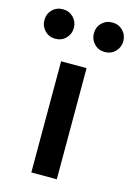

<svg xmlns="http://www.w3.org/2000/svg" viewBox="-164 -821 608 881"><g transform="rotate(15 140.5 -380.5)"><path d="M76 -528H197V0H76ZM188 -691Q188 -721 208 -741Q228 -761 258 -761Q288 -761 308 -740.5Q328 -720 328 -691Q328 -662 308 -641.5Q288 -621 258 -621Q228 -621 208 -641.5Q188 -662 188 -691ZM-47 -691Q-47 -721 -27 -741Q-7 -761 23 -761Q53 -761 73 -740.5Q93 -720 93 -691Q93 -662 73 -641.5Q53 -621 23 -621Q-7 -621 -27 -641.5Q-47 -662 -47 -691Z"/></g></svg>

Font: Be Vietnam SemiBold
Style: Regular
Weight: 600
Designer: Gabriel Lam
Foundry: TypeRant
Version: Version 4.000